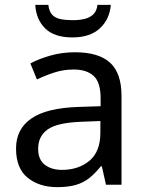

<svg xmlns="http://www.w3.org/2000/svg" viewBox="-20 -760 601 790"><path d="M288 -545Q386 -545 433 -502Q480 -459 480 -365V0H416L399 -76H395Q372 -47 347.5 -27.5Q323 -8 291.5 1Q260 10 215 10Q142 10 94 -28.5Q46 -67 46 -149Q46 -229 109 -272.5Q172 -316 303 -320L394 -323V-355Q394 -422 365 -448Q336 -474 283 -474Q241 -474 203 -461.5Q165 -449 132 -433L105 -499Q140 -518 188 -531.5Q236 -545 288 -545ZM314 -259Q214 -255 175.5 -227Q137 -199 137 -148Q137 -103 164.5 -82Q192 -61 235 -61Q303 -61 348 -98.5Q393 -136 393 -214V-262ZM436 -740Q431 -680 390.5 -643Q350 -606 278 -606Q204 -606 166.5 -642.5Q129 -679 125 -740H179Q182 -713 194.5 -699.5Q207 -686 228.5 -681.5Q250 -677 280 -677Q306 -677 327.5 -682Q349 -687 363.5 -700.5Q378 -714 381 -740Z"/></svg>

Font: Noto Sans Cham
Style: Regular
Weight: 400
Designer: Monotype Design Team
Foundry: Monotype Imaging Inc.
Version: Version 2.002